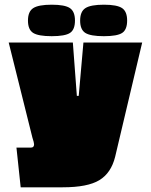

<svg xmlns="http://www.w3.org/2000/svg" viewBox="-20 -660 642 817"><path d="M585 -479 470 7Q453 76 403 106.5Q353 137 247 137H68L50 -32H112Q125 -32 125 -46Q125 -53 118 -74L17 -479H290L307 -252H315L335 -479ZM200 -506Q143 -506 121 -520Q99 -534 99 -572.5Q99 -611 121.5 -625.5Q144 -640 200 -640Q256 -640 277.5 -625.5Q299 -611 299 -572.5Q299 -534 278 -520Q257 -506 200 -506ZM422 -506Q365 -506 343 -520Q321 -534 321 -572.5Q321 -611 343.5 -625.5Q366 -640 422 -640Q478 -640 499.5 -625.5Q521 -611 521 -572.5Q521 -534 500 -520Q479 -506 422 -506Z"/></svg>

Font: Passion One Black
Style: Regular
Weight: 900
Designer: Alejandro Lo Celso
Foundry: Fontstage
Version: Version 1.002